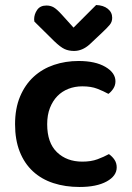

<svg xmlns="http://www.w3.org/2000/svg" viewBox="-20 -731 524 765"><path d="M308 -387Q278 -387 252.5 -377Q227 -367 208.5 -348Q190 -329 179 -301Q168 -273 168 -236Q168 -162 207 -124.5Q246 -87 308 -87Q343 -87 368.5 -96.5Q394 -106 414 -117Q428 -107 436.5 -94Q445 -81 445 -64Q445 -30 405 -8Q365 14 297 14Q240 14 192.5 -1.5Q145 -17 111 -48.5Q77 -80 58.5 -127Q40 -174 40 -236Q40 -299 60 -346.5Q80 -394 114.5 -425.5Q149 -457 195 -472.5Q241 -488 293 -488Q360 -488 400 -464.5Q440 -441 440 -407Q440 -391 431.5 -378Q423 -365 412 -357Q392 -368 367.5 -377.5Q343 -387 308 -387ZM273 -621 363 -711Q392 -710 409.5 -696Q427 -682 427 -660Q427 -644 417.5 -632.5Q408 -621 390 -604L337 -554Q308 -528 275 -528Q254 -528 237.5 -535.5Q221 -543 196 -567L117 -645Q116 -649 116 -654Q116 -674 128 -691.5Q140 -709 165 -709Q181 -709 193.5 -702Q206 -695 226 -673Z"/></svg>

Font: Baloo Da 2 SemiBold
Style: Regular
Weight: 600
Designer: Noopur Datye, Sulekha Rajkumar and Ek Type
Foundry: Ek Type
Version: Version 1.640;hotconv 1.0.111;makeotfexe 2.5.65597; ttfautoh